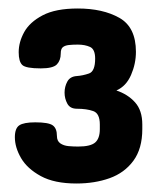

<svg xmlns="http://www.w3.org/2000/svg" viewBox="-20 -751 376 452"><path d="M160 -319Q108 -319 76 -336.5Q44 -354 29.5 -379Q15 -404 15 -428Q15 -449 25.5 -456Q36 -463 63 -463Q94 -463 104 -456Q114 -449 114 -431Q114 -419 122 -413.5Q130 -408 141.5 -407Q153 -406 164 -406Q193 -406 204 -415.5Q215 -425 215 -447V-458Q215 -484 199.5 -489.5Q184 -495 161 -495Q145 -495 138.5 -507Q132 -519 132 -533Q132 -547 138.5 -559Q145 -571 161 -572Q175 -573 189.5 -578Q204 -583 204 -613Q204 -635 192 -640.5Q180 -646 163 -646Q151 -646 142 -645Q133 -644 128 -640Q123 -636 123 -625Q123 -609 114 -599.5Q105 -590 76 -590Q41 -590 32.5 -598Q24 -606 24 -628Q24 -652 37 -675.5Q50 -699 80.5 -715Q111 -731 163 -731Q222 -731 261 -709Q300 -687 300 -629Q300 -601 288.5 -574.5Q277 -548 254 -538Q281 -529 298 -510Q315 -491 315 -458V-447Q315 -401 294 -372.5Q273 -344 238 -331.5Q203 -319 160 -319Z"/></svg>

Font: Dosis ExtraBold
Style: Regular
Weight: 800
Designer: EdgarTolentino, PabloImpallari, IginoMarini
Foundry: EdgarTolentino, PabloImpallari, IginoMarini
Version: Version 3.001; ttfautohint (v1.8.2)